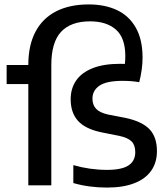

<svg xmlns="http://www.w3.org/2000/svg" viewBox="-20 -838 761 868"><path d="M689.5 -154.5Q689.5 -103.5 663.8 -66.5Q638 -29.5 587.5 -9.8Q537 10 464 10Q382 10 311.5 -10.5V-91.5Q387 -70 463.5 -70Q530.5 -70 561 -90.2Q591.5 -110.5 591.5 -150Q591.5 -182 574.8 -198.8Q558 -215.5 518 -224L440 -239.5Q366.5 -254.5 333 -291.2Q299.5 -328 299.5 -389.5Q299.5 -438 324.2 -474Q349 -510 399 -529.8Q449 -549.5 522.5 -549.5Q536.5 -549.5 544.5 -549Q546.5 -565 546.5 -584.5Q546.5 -667 504 -704.2Q461.5 -741.5 387.5 -741.5Q300 -741.5 256 -694Q212 -646.5 212 -544V0H108V-458H10V-544H108V-544.5Q108 -633 140.2 -694.2Q172.5 -755.5 233.8 -786.8Q295 -818 381 -818Q454 -818 508.5 -792.5Q563 -767 593.8 -713.2Q624.5 -659.5 624.5 -577.5Q624.5 -525.5 609.5 -466.5Q574.5 -472.5 534.5 -472.5Q461.5 -472.5 429.8 -450.8Q398 -429 398 -392.5Q398 -363.5 414.5 -346Q431 -328.5 469.5 -320L547.5 -305Q622 -289 655.8 -253.8Q689.5 -218.5 689.5 -154.5Z"/></svg>

Font: Encode Sans Medium
Style: Regular
Weight: 500
Designer: Multiple Designers
Foundry: Impallari Type
Version: Version 2.000